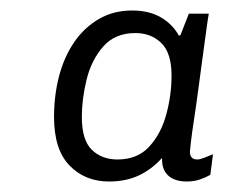

<svg xmlns="http://www.w3.org/2000/svg" viewBox="-20 -718 452 366"><path d="M188 -372Q142 -372 112.5 -402.5Q83 -433 83 -495Q83 -536 92.5 -572.5Q102 -609 121 -637Q140 -665 168 -681.5Q196 -698 232 -698Q264 -698 286.5 -685Q309 -672 321 -650L324 -651L340 -692H378Q376 -681 373 -658.5Q370 -636 366 -607Q362 -578 358 -547.5Q354 -517 350 -491Q346 -465 344 -448Q342 -431 342 -429Q342 -414 356 -414Q361 -414 370 -417.5Q379 -421 386 -424L381 -385Q373 -380 361.5 -376Q350 -372 336 -372Q313 -372 300.5 -383.5Q288 -395 289 -417Q269 -395 244.5 -383.5Q220 -372 188 -372ZM204 -414Q242 -414 264.5 -438.5Q287 -463 297 -500Q307 -537 307 -574Q307 -617 287.5 -636Q268 -655 238 -655Q199 -655 176.5 -629Q154 -603 145 -566Q136 -529 136 -495Q136 -451 155 -432.5Q174 -414 204 -414Z"/></svg>

Font: Chivo Medium Light
Style: Italic
Weight: 300
Italic angle: -8.05°
Version: Version 2.002